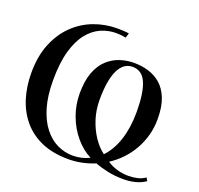

<svg xmlns="http://www.w3.org/2000/svg" viewBox="-131 -895 1084 1048"><g transform="rotate(20 411.0 -371.0)"><path d="M805.5 -41.5 816 -23.5Q789.5 -5.5 757 2.8Q724.5 11 689 11Q641.5 11 599.5 2.2Q557.5 -6.5 522.5 -20Q487 -5.5 448.5 2.8Q410 11 369.5 11Q280.5 11 214.8 -17.2Q149 -45.5 105.5 -96.5Q62 -147.5 40.5 -215.8Q19 -284 19 -364Q19 -459.5 48.2 -532Q77.5 -604.5 127.8 -653.5Q178 -702.5 242.8 -727Q307.5 -751.5 378.5 -751.5Q392 -751.5 412.2 -750.5Q432.5 -749.5 446 -747L437 -719.5Q424 -722.5 409 -724Q394 -725.5 381.5 -725.5Q335 -725.5 292.5 -706.8Q250 -688 216.8 -646.2Q183.5 -604.5 164 -535.5Q144.5 -466.5 144.5 -366Q144.5 -275 164.2 -208.8Q184 -142.5 218 -99.5Q252 -56.5 295 -36Q338 -15.5 385 -15.5Q411.5 -15.5 435.8 -21.2Q460 -27 481.5 -38Q432.5 -62.5 392.2 -109.8Q352 -157 328.8 -218.8Q305.5 -280.5 305.5 -348Q305.5 -421 324.2 -470.8Q343 -520.5 375.2 -550.2Q407.5 -580 447.2 -593Q487 -606 529 -606Q570.5 -606 610.2 -594.8Q650 -583.5 682.5 -556.2Q715 -529 734.2 -481.2Q753.5 -433.5 753.5 -361Q753.5 -311.5 741.2 -266.5Q729 -221.5 706.5 -181.8Q684 -142 653 -109.5Q622 -77 584 -52Q610.5 -34 642.8 -24.8Q675 -15.5 708.5 -15.5Q736 -15.5 761.2 -21.5Q786.5 -27.5 805.5 -41.5ZM543 -81Q586.5 -126 609.5 -197Q632.5 -268 632.5 -358Q632.5 -469 608.2 -526Q584 -583 528 -583Q475.5 -583 447.5 -524.2Q419.5 -465.5 419.5 -352.5Q419.5 -294 436.2 -241.8Q453 -189.5 480.8 -148Q508.5 -106.5 543 -81Z"/></g></svg>

Font: Merriweather 144pt Medium
Style: Regular
Weight: 500
Version: Version 2.100